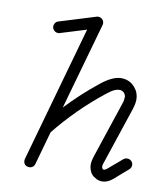

<svg xmlns="http://www.w3.org/2000/svg" viewBox="-79 -759 706 826"><g transform="rotate(10 273.5 -346.5)"><path d="M125 -595Q115 -595 107.5 -602.5Q100 -610 100 -619Q100 -628 105 -635Q110 -642 118 -644Q278 -694 280 -694Q282 -694 284 -694Q294 -694 301.5 -687Q309 -680 309 -669L308 -662L201 -283Q266 -352 340 -411Q390 -451 427 -451Q465 -451 488 -423Q507 -401 507 -371Q507 -353 498 -326L418 -86Q412 -70 412 -65Q412 -50 422 -50Q426 -50 435 -57L496 -109Q503 -115 513 -115Q523 -115 530.5 -108Q538 -101 538 -90Q538 -79 529 -71Q470 -20 467 -17Q445 1 422 1Q410 1 399 -4Q388 -10 383.5 -13.5Q379 -17 377 -20Q373 -24 371 -28L367 -37Q362 -49 362 -63Q362 -78 370 -102Q452 -349 454 -354Q455 -361 456 -371Q456 -375 456 -378L453 -385Q449 -394 439 -398Q434 -400 430 -400Q426 -400 421.5 -399.5Q417 -399 406 -394.5Q395 -390 371 -371Q258 -281 168 -169L127 -23Q125 -15 118.5 -10Q112 -5 104 -5Q96 -5 90 -8Q84 -11 81 -17Q78 -23 78 -28.5Q78 -34 79 -37L246 -631Q131 -595 129 -595Q127 -595 125 -595Z"/></g></svg>

Font: TT2020Base
Style: Italic
Weight: 400
Italic angle: -15°
Version: Version 0.2.000